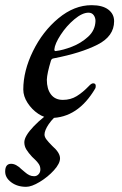

<svg xmlns="http://www.w3.org/2000/svg" viewBox="-79 -441 472 742"><path d="M11 -95Q11 -167 48.5 -243.5Q86 -320 147 -370.5Q208 -421 275 -421Q317 -421 339.5 -404Q362 -387 362 -359Q362 -301 298 -268.5Q234 -236 131 -216Q125 -215 122.5 -213.5Q120 -212 118 -207Q103 -158 102 -133Q102 -97 118 -76Q134 -55 164 -55Q194 -55 217.5 -69.5Q241 -84 264 -108Q274 -119 281 -119Q291 -119 291 -109Q291 -102 289 -99Q222 15 116 15Q93 15 68.5 -1.5Q44 -18 27.5 -43.5Q11 -69 11 -95ZM290 -360Q290 -373 283 -382.5Q276 -392 263 -392Q239 -392 208.5 -366.5Q178 -341 155.5 -306.5Q133 -272 131 -250Q131 -242 138 -244Q164 -247 199 -260.5Q234 -274 261.5 -299Q289 -324 290 -360ZM-59 222Q-59 192 -36 192Q-17 192 4 213Q8 216 17 224Q26 232 34.5 236Q43 240 53 240Q63 240 70 232.5Q77 225 77 214Q77 202 71 193Q65 184 56.5 176Q48 168 45 165Q31 150 23 137Q15 124 15 109Q15 85 51.5 47Q88 9 132 -17H165Q126 14 109.5 38.5Q93 63 93 79Q93 88 100.5 98Q108 108 123 123Q153 149 153 171Q153 191 129.5 217Q106 243 74.5 262Q43 281 22 281Q-12 281 -35.5 263.5Q-59 246 -59 222Z"/></svg>

Font: EB Garamond Medium
Style: Italic
Weight: 500
Italic angle: -17.2°
Designer: Georg Duffner and Octavio Pardo
Foundry: Georg Duffner
Version: Version 1.000